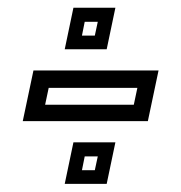

<svg xmlns="http://www.w3.org/2000/svg" viewBox="-20 -544 458 485"><path d="M37.5 -238 64.5 -366H380.5L353.5 -238ZM94 -279.5H318L327 -322H103ZM143.5 -79.5 165.5 -184.5H271.5L249.5 -79.5ZM187 -114H219.5L227 -149H194ZM143.5 -419.5 165.5 -524.5H271.5L249.5 -419.5ZM187 -454H219.5L227 -489H194Z"/></svg>

Font: Tourney Medium
Style: Italic
Weight: 500
Italic angle: -12°
Version: Version 1.015